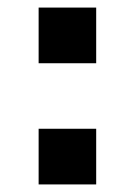

<svg xmlns="http://www.w3.org/2000/svg" viewBox="-20 -603 356 507"><path d="M234 -583V-436H82V-583ZM82 -263H234V-116H82Z"/></svg>

Font: SUIT Heavy
Style: Regular
Weight: 900
Designer: Sunn Youn; Korean Glyphs from Source Han Sans (Sandoll Communications; Soo-young Jang, Joo-yeon Kang)
Foundry: Sunn
Version: Version 1.006